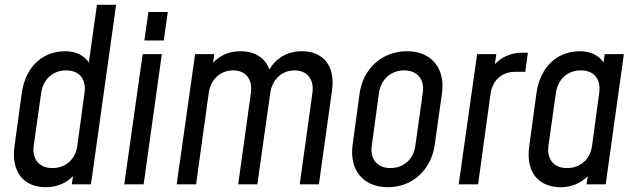

<svg xmlns="http://www.w3.org/2000/svg" viewBox="-20 -770 2658 802"><path d="M385 -750 351 -509C331 -539 297 -556 252 -556C165 -556 88 -499 71 -382L41 -162C24 -45 85 12 172 12C218 12 256 -5 285 -34L280 0H360L465 -750ZM333 -382 303 -161C295 -105 256 -68 198 -68C143 -68 113 -106 121 -162L152 -382C160 -438 200 -476 256 -476C313 -476 341 -438 333 -382Z M583 -601H664L681 -720H600ZM499 0H580L656 -544H576Z M1241 -556C1181 -556 1134 -528 1105 -480C1087 -531 1041 -556 985 -556C938 -556 899 -539 870 -508L875 -544H795L718 0H799L852 -382C860 -438 900 -476 954 -476C1007 -476 1036 -438 1028 -382L975 0H1055L1109 -382C1117 -438 1157 -476 1211 -476C1263 -476 1293 -438 1285 -382L1232 0H1312L1367 -393C1382 -501 1324 -556 1241 -556Z M1600 12C1702 12 1781 -59 1796 -166L1826 -379C1841 -485 1782 -556 1680 -556C1577 -556 1497 -485 1482 -379L1453 -166C1438 -59 1498 12 1600 12ZM1611 -68C1555 -68 1525 -106 1533 -162L1563 -382C1571 -438 1613 -476 1668 -476C1724 -476 1754 -438 1746 -382L1715 -162C1708 -106 1667 -68 1611 -68Z M2162 -550C2116 -550 2077 -533 2047 -502L2053 -544H1973L1896 0H1977L2029 -378C2037 -435 2077 -470 2131 -470H2174L2185 -550Z M2506 -544 2501 -509C2481 -539 2447 -556 2402 -556C2315 -556 2238 -499 2221 -382L2191 -162C2174 -45 2235 12 2322 12C2368 12 2406 -5 2435 -34L2430 0H2510L2586 -544ZM2483 -382 2453 -161C2445 -105 2406 -68 2348 -68C2293 -68 2263 -106 2271 -162L2302 -382C2310 -438 2350 -476 2406 -476C2463 -476 2491 -438 2483 -382Z"/></svg>

Font: Mohave
Style: Italic
Weight: 400
Italic angle: -8°
Designer: Gumpita Rahayu
Foundry: Tokotype
Version: Version 2.002;PS 002.002;hotconv 1.0.88;makeotf.lib2.5.64775